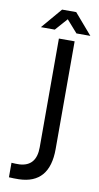

<svg xmlns="http://www.w3.org/2000/svg" viewBox="-94 -882 476 925"><g transform="rotate(10 144.0 -419.5)"><path d="M114 -739H46L132 -840H201L288 -739H220L167 -799ZM218 -173Q218 -3 69 1H44Q31 1 20 0V-71L40 -70H59Q141 -75 141 -168V-700H218Z"/></g></svg>

Font: Adderley Regular
Style: Regular
Weight: 400
Designer: gorohovskiy
Version: Version 1.003 November 13, 2017